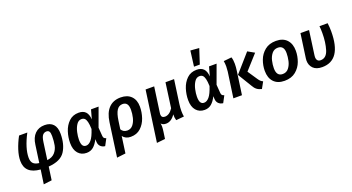

<svg xmlns="http://www.w3.org/2000/svg" viewBox="-61 -1626 4850 2648"><g transform="rotate(-20 2363.5 -301.5)"><path d="M693 -357Q693 -202 628 -101Q563 0 384 13L357 205L236 220L266 13Q42 -4 42 -194Q42 -266 70 -353Q98 -440 146 -529H267Q165 -334 165 -197Q165 -139 192.5 -111Q220 -83 278 -77L314 -333Q327 -435 382 -489.5Q437 -544 524 -544Q606 -544 649.5 -497Q693 -450 693 -357ZM431 -329 396 -77Q471 -86 510 -130Q549 -174 560.5 -233Q572 -292 572 -366Q572 -414 559.5 -433.5Q547 -453 520 -453Q485 -453 463 -427Q441 -401 431 -329Z M1165 -395 1202 -529H1313L1213 -255L1222 -135Q1223 -112 1232.5 -100.5Q1242 -89 1264 -83L1212 15Q1171 10 1146 -15Q1121 -40 1119 -82L1117 -122Q1084 -55 1042.5 -20Q1001 15 942 15Q865 15 818.5 -38.5Q772 -92 772 -191Q772 -273 798 -354Q824 -435 880.5 -489.5Q937 -544 1024 -544Q1090 -544 1125 -507.5Q1160 -471 1165 -395ZM902 -192Q902 -133 918.5 -107Q935 -81 969 -81Q1008 -81 1044.5 -123Q1081 -165 1116 -272Q1114 -340 1104 -378.5Q1094 -417 1076.5 -432.5Q1059 -448 1031 -448Q986 -448 957 -403.5Q928 -359 915 -299Q902 -239 902 -192Z M1849 -334Q1849 -252 1822 -172Q1795 -92 1737 -38.5Q1679 15 1590 15Q1551 15 1522 1Q1493 -13 1474 -39L1440 205L1312 220L1381 -275Q1399 -407 1464.5 -475.5Q1530 -544 1640 -544Q1738 -544 1793.5 -488Q1849 -432 1849 -334ZM1718 -334Q1718 -394 1697 -421.5Q1676 -449 1635 -449Q1580 -449 1549 -400.5Q1518 -352 1504 -251L1487 -132Q1516 -83 1575 -83Q1626 -83 1658 -122.5Q1690 -162 1704 -220Q1718 -278 1718 -334Z M2365 -82Q2365 -38 2372 2L2255 13Q2248 -10 2246 -28.5Q2244 -47 2244 -76Q2187 11 2108 11Q2061 11 2037 -18Q2042 4 2042 28Q2042 59 2035 107L2021 204L1898 217L2003 -529H2129L2077 -157Q2075 -143 2075 -138Q2075 -85 2127 -85Q2193 -85 2245 -165L2295 -529H2421L2372 -179Q2365 -127 2365 -82Z M2897 -395 2934 -529H3045L2945 -255L2954 -135Q2955 -112 2964.5 -100.5Q2974 -89 2996 -83L2944 15Q2903 10 2878 -15Q2853 -40 2851 -82L2849 -122Q2816 -55 2774.5 -20Q2733 15 2674 15Q2597 15 2550.5 -38.5Q2504 -92 2504 -191Q2504 -273 2530 -354Q2556 -435 2612.5 -489.5Q2669 -544 2756 -544Q2822 -544 2857 -507.5Q2892 -471 2897 -395ZM2634 -192Q2634 -133 2650.5 -107Q2667 -81 2701 -81Q2740 -81 2776.5 -123Q2813 -165 2848 -272Q2846 -340 2836 -378.5Q2826 -417 2808.5 -432.5Q2791 -448 2763 -448Q2718 -448 2689 -403.5Q2660 -359 2647 -299Q2634 -239 2634 -192ZM2894 -813 2823 -596H2738L2767 -823Z M3394 -76 3269 -282 3499 -544 3596 -489 3407 -279 3501 -139Q3518 -114 3530.5 -102.5Q3543 -91 3565 -80L3513 14Q3471 5 3442.5 -17Q3414 -39 3394 -76ZM3152 -373Q3157 -420 3157 -448Q3157 -488 3150 -528L3267 -540Q3281 -500 3281 -442Q3281 -395 3273 -340L3225 0H3099Z M3635 -208Q3635 -286 3663.5 -363Q3692 -440 3756 -492Q3820 -544 3920 -544Q4022 -544 4077.5 -484.5Q4133 -425 4133 -322Q4133 -244 4105 -167Q4077 -90 4013 -37.5Q3949 15 3848 15Q3746 15 3690.5 -44Q3635 -103 3635 -208ZM4002 -336Q4002 -447 3913 -447Q3858 -447 3825 -406.5Q3792 -366 3778.5 -309Q3765 -252 3765 -198Q3765 -82 3855 -82Q3910 -82 3943 -123.5Q3976 -165 3989 -223Q4002 -281 4002 -336Z M4683 -407Q4683 15 4400 15Q4313 15 4268.5 -30Q4224 -75 4224 -144Q4224 -153 4226 -173L4276 -529H4402L4353 -175Q4351 -157 4351 -150Q4351 -118 4366 -100Q4381 -82 4411 -82Q4496 -82 4528 -186Q4560 -290 4560 -428Q4560 -487 4555 -529H4675Q4683 -467 4683 -407Z"/></g></svg>

Font: FiraGO Medium
Style: Italic
Weight: 500
Italic angle: -8°
Designer: bBox Type GmbH
Foundry: bBox Type GmbH
Version: Version 1.001